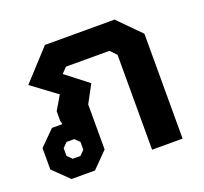

<svg xmlns="http://www.w3.org/2000/svg" viewBox="-102 -676 841 793"><g transform="rotate(-20 318.5 -279.0)"><path d="M15 -67V-161L80 -226H126L122 -242V-284L158 -345L49 -426L170 -558H476L572 -461V0H438V-417L412 -444H221L198 -420L296 -344L254 -266V-68L187 0H84ZM151 -77 171 -97V-131L151 -151H117L97 -131V-97L117 -77Z"/></g></svg>

Font: Chakra Petch
Style: Bold
Weight: 700
Designer: Katatrad Aksorn Co.,Ltd.
Foundry: Cadson Demak Co.,Ltd.
Version: Version 1.000; ttfautohint (v1.6)